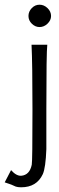

<svg xmlns="http://www.w3.org/2000/svg" viewBox="-68 -577 251 816"><path d="M149 -509Q149 -491 134 -476.5Q119 -462 100 -462Q82 -462 67.5 -476Q53 -490 53 -509Q53 -528 67 -542.5Q81 -557 100 -557Q119 -557 134 -542.5Q149 -528 149 -509ZM66 -387H133Q129 -356 129 -112V57Q126 136 114 163Q88 219 22 219Q8 219 -1 216Q-16 208 -48 198Q-47 196 -21 146Q1 171 22 170Q58 167 67 123Q70 108 70 -111Q70 -307 66 -387Z"/></svg>

Font: GFS Neohellenic Rg
Style: Regular
Weight: 400
Designer: Takis Katsoulidis and George D. Matthiopoulos
Foundry: Takis Katsoulidis and George D. Matthiopoulos
Version: Version 1.0